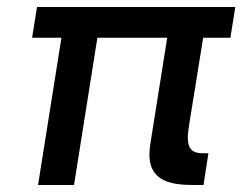

<svg xmlns="http://www.w3.org/2000/svg" viewBox="-20 -530 694 550"><path d="M640 -422 654 -510H86L72 -422H156L89 0H192L259 -422H459L411 -120C409 -108 408 -97 408 -88C408 5 497 0 563 0L577 -91C541 -90 518 -92 518 -137C518 -147 520 -159 522 -174L562 -422Z"/></svg>

Font: Arthouse Owned Medium
Style: Italic
Weight: 500
Italic angle: -10°
Designer: Jeremy Tribby
Foundry: Tribby Type
Version: Version 1.000;PS 001.000;hotconv 1.0.88;makeotf.lib2.5.64775